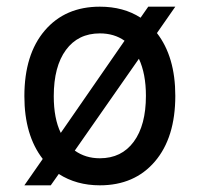

<svg xmlns="http://www.w3.org/2000/svg" viewBox="-20 -543 598 575"><path d="M505 -523 450 -444Q505 -373 505 -256Q505 -131 444 -59.5Q383 12 279 12Q209 12 156 -22L132 12H53L108 -67Q53 -138 53 -255Q53 -380 114 -451.5Q175 -523 279 -523Q350 -523 401 -490L424 -523ZM141 -255Q141 -188 162 -145L353 -421Q322 -443 279 -443Q214 -443 177.5 -393.5Q141 -344 141 -255ZM417 -256Q417 -322 396 -367L204 -92Q236 -69 279 -69Q344 -69 380.5 -118.5Q417 -168 417 -256Z"/></svg>

Font: Overpass
Style: Regular
Weight: 400
Designer: Delve Withrington, Thomas Jockin
Foundry: Delve Fonts
Version: Version 3.000;DELV;Overpass